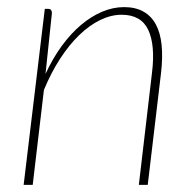

<svg xmlns="http://www.w3.org/2000/svg" viewBox="-20 -520 549 540"><path d="M108 -312Q128 -355.5 153.5 -390.5Q179 -425.5 207.8 -449.8Q236.5 -474 267.2 -487Q298 -500 329 -500Q361 -500 383.2 -487.5Q405.5 -475 418.2 -451.5Q431 -428 434.5 -393.8Q438 -359.5 433 -315.5L395.5 0H370.5L407.5 -315.5Q417 -393 397 -435.8Q377 -478.5 322 -478.5Q292.5 -478.5 262 -463.8Q231.5 -449 203 -421.5Q174.5 -394 149 -354.8Q123.5 -315.5 103.5 -267L72 0H46.5L106 -495H116Q121.5 -495 123.8 -491.5Q126 -488 126 -483.5Z"/></svg>

Font: Lato ExtraLight
Style: Italic
Weight: 275
Italic angle: -7°
Designer: Lukasz Dziedzic with Adam Twardoch and Botio Nikoltchev
Foundry: tyPoland Lukasz Dziedzic
Version: Version 2.015; 2015-08-06; http://www.latofonts.com/